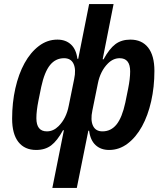

<svg xmlns="http://www.w3.org/2000/svg" viewBox="-20 -730 824 950"><path d="M296 -85 292 -86Q263 -33 233 -10.5Q203 12 159 12Q102 12 71 -27.5Q40 -67 40 -143Q40 -222 56 -293Q72 -364 101.5 -417.5Q131 -471 172.5 -502.5Q214 -534 264 -534Q305 -534 331 -510Q357 -486 363 -439H367L421 -710H542L488 -437L492 -436Q521 -489 551 -511.5Q581 -534 625 -534Q682 -534 713 -494.5Q744 -455 744 -379Q744 -300 728 -229Q712 -158 682.5 -104.5Q653 -51 611.5 -19.5Q570 12 520 12Q479 12 453 -12Q427 -36 421 -83H417L360 200H239ZM212 -80Q244 -80 270 -106Q308 -144 320 -206L347 -339Q357 -386 344 -414Q331 -442 297 -442Q255 -442 227.5 -408Q200 -374 184 -300L170 -231Q165 -206 162.5 -184.5Q160 -163 160 -145Q160 -80 212 -80ZM487 -80Q529 -80 556.5 -114Q584 -148 600 -222L614 -291Q619 -316 621.5 -337.5Q624 -359 624 -377Q624 -442 572 -442Q540 -442 514 -416Q476 -378 464 -316L437 -183Q427 -136 440 -108Q453 -80 487 -80Z"/></svg>

Font: IBM Plex Sans SmBld
Style: Italic
Weight: 600
Italic angle: -11°
Designer: Mike Abbink, Paul van der Laan, Pieter van Rosmalen
Foundry: Bold Monday
Version: Version 3.005